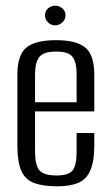

<svg xmlns="http://www.w3.org/2000/svg" viewBox="-20 -645 387 674"><path d="M181 9Q131 9 100 -2.5Q69 -14 55 -45Q41 -76 41 -135V-382Q41 -452 72.5 -478Q104 -504 177 -504Q248 -504 279.5 -478Q311 -452 311 -382V-254H103V-114Q103 -66 118 -47.5Q133 -29 179 -29Q221 -29 235 -47Q249 -65 249 -114V-178H311V-136Q311 -78 297 -46.5Q283 -15 254.5 -3Q226 9 181 9ZM103 -286H249V-384Q249 -426 235 -445Q221 -464 177 -464Q133 -464 118 -445Q103 -426 103 -384ZM174 -556Q159 -556 148.5 -566.5Q138 -577 138 -591Q138 -606 148.5 -615.5Q159 -625 174 -625Q188 -625 199 -615.5Q210 -606 210 -591Q210 -577 199 -566.5Q188 -556 174 -556Z"/></svg>

Font: Alumni Sans Thin
Style: Regular
Weight: 400
Version: Version 1.018